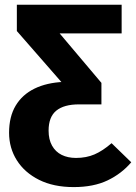

<svg xmlns="http://www.w3.org/2000/svg" viewBox="-20 -551 562 793"><path d="M284.4 221.7Q201.4 221.7 141.6 191.9Q81.9 162.1 49.7 111.3Q17.5 60.4 17.5 -2.7Q17.5 -69.1 44.6 -114.5Q71.7 -160 122.3 -184.9Q172.9 -209.7 243.2 -212.8H264.7L398.9 -119.9H306.2Q244.3 -119.9 212.5 -94Q180.7 -68 180.7 -11.6Q180.7 25.1 195 50.6Q209.3 76.1 234.7 88.7Q260.1 101.3 293.9 101.3Q336.4 101.3 370.3 86.7Q404.2 72.1 440.8 40.4L522.1 119.3Q482.1 166.4 424.4 194Q366.6 221.7 284.4 221.7ZM226.4 -413 398.9 -208.7V-119.9L282.2 -156.5L49.6 -422.8V-531.4H482.4V-413Z"/></svg>

Font: Fira Sans Variable
Style: Regular
Weight: 400
Designer: Carrois Corporate & Edenspiekermann AG
Foundry: Carrois Corporate GbR & Edenspiekermann AG
Version: Version 4.202